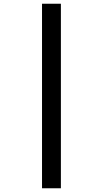

<svg xmlns="http://www.w3.org/2000/svg" viewBox="-20 -778 551 1028"><path d="M205 230H306V-758H205Z"/></svg>

Font: Kathrein 77 Bold Condensed
Style: Regular
Weight: 700
Width: 3
Designer: Lazydogs Typefoundry, based on Open Sans by Ascender Corporation
Foundry: Lazydogs Typefoundry
Version: Version 1.003;PS 001.003;hotconv 1.0.88;makeotf.lib2.5.64775